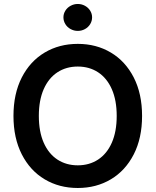

<svg xmlns="http://www.w3.org/2000/svg" viewBox="-20 -938 784 968"><path d="M372.1 9.8Q278.8 9.8 205.3 -33.9Q131.8 -77.6 89.8 -159.9Q47.9 -242.2 47.9 -353.5Q47.9 -465.3 89.8 -547.4Q131.8 -629.4 205.3 -673.1Q278.8 -716.8 372.1 -716.8Q465.3 -716.8 538.8 -673.1Q612.3 -629.4 654.3 -547.4Q696.3 -465.3 696.3 -353.5Q696.3 -241.7 654.3 -159.7Q612.3 -77.6 538.8 -33.9Q465.3 9.8 372.1 9.8ZM372.1 -602.5Q314 -602.5 269.5 -573.5Q225.1 -544.4 200.4 -488.5Q175.8 -432.6 175.8 -353.5Q175.8 -274.4 200.4 -218.5Q225.1 -162.6 269.5 -133.5Q314 -104.5 372.1 -104.5Q430.2 -104.5 474.6 -133.5Q519 -162.6 543.7 -218.5Q568.4 -274.4 568.4 -353.5Q568.4 -432.6 543.7 -488.5Q519 -544.4 474.6 -573.5Q430.2 -602.5 372.1 -602.5ZM299.8 -850.6Q299.8 -868.7 309.6 -884.3Q319.3 -899.9 336.2 -908.9Q353 -918 372.1 -918Q391.6 -918 408.2 -908.9Q424.8 -899.9 434.6 -884.3Q444.3 -868.7 444.3 -850.6Q444.3 -832 434.6 -816.2Q424.8 -800.3 408.2 -791.3Q391.6 -782.2 372.1 -782.2Q353 -782.2 336.2 -791.3Q319.3 -800.3 309.6 -816.2Q299.8 -832 299.8 -850.6Z"/></svg>

Font: Pretendard Std SemiBold
Style: Regular
Weight: 600
Designer: Base glyphs from Inter by Rasmus Andersson; Hangeul glyphs from Noto Sans CJK(Source Han Sans) by Jang Soo-young and Kan
Foundry: Kil Hyung-jin
Version: Version 1.309